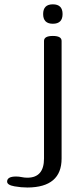

<svg xmlns="http://www.w3.org/2000/svg" viewBox="-20 -650 352 869"><path d="M219.2 -542.5Q175.3 -542.5 175.3 -586.4Q175.3 -630.4 219.2 -630.4Q263.2 -630.4 263.2 -586.4Q263.2 -542.5 219.2 -542.5ZM104.5 198.7Q75.7 198.7 45.9 193.4Q12.2 187.5 12.2 171.9Q12.2 148.9 52.7 148.9Q65.4 148.9 78.1 151.6Q90.8 154.3 104.5 154.3Q179.2 153.8 179.2 67.4V-464.8Q179.2 -487.3 219.2 -487.3Q258.8 -487.3 258.8 -464.8V67.4Q258.8 197.8 104.5 198.7Z"/></svg>

Font: Gayathri
Style: Regular
Weight: 400
Designer: Binoy Dominic <binoy.domenic@gmail.com>
Foundry: SMC
Version: Version 1.000